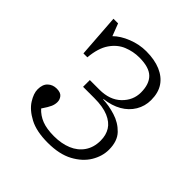

<svg xmlns="http://www.w3.org/2000/svg" viewBox="-149 -635 764 764"><g transform="rotate(45 232.5 -253.5)"><path d="M229 14Q165 14 125.5 -7Q86 -28 68 -56.5Q50 -85 50 -108Q50 -136 65 -150Q80 -164 102 -164Q124 -164 133 -153Q142 -142 142 -128Q142 -115 136.5 -102Q131 -89 114 -64Q133 -43 160 -32.5Q187 -22 228 -22Q270 -22 302.5 -35.5Q335 -49 353.5 -76Q372 -103 372 -141Q372 -172 358 -194.5Q344 -217 313.5 -230Q283 -243 234 -243H171V-281H225Q283 -281 316.5 -313.5Q350 -346 350 -390Q350 -437 326 -460.5Q302 -484 247 -484Q213 -484 181 -471Q149 -458 127 -426Q105 -394 100 -338H78L65 -520H91L111 -468Q134 -491 172 -506Q210 -521 249 -521Q296 -521 330 -506.5Q364 -492 382 -465Q400 -438 400 -397Q400 -363 383 -334.5Q366 -306 335.5 -288.5Q305 -271 263 -266V-264Q296 -263 333 -251.5Q370 -240 395.5 -213.5Q421 -187 421 -139Q421 -102 400 -67Q379 -32 336.5 -9Q294 14 229 14Z"/></g></svg>

Font: Literata 18pt ExtraLight
Style: Regular
Weight: 250
Designer: Latin by Veronika Burian and Jose Scaglione. Greek by Irene Vlachou. Cyrillic by Vera Evstafieva.
Foundry: TypeTogether
Version: Version 3.103;gftools[0.9.29]